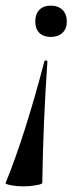

<svg xmlns="http://www.w3.org/2000/svg" viewBox="-45 -382 283 681"><path d="M123 -162Q108 55 105 267Q105 271 83 275Q61 279 39 279Q15 279 -6 275Q-27 271 -25 267Q44 97 112 -163Q113 -168 118.5 -167.5Q124 -167 123 -162ZM192 -305Q192 -280 176.5 -265.5Q161 -251 135 -251Q109 -251 94.5 -265.5Q80 -280 80 -305Q80 -332 94.5 -347Q109 -362 135 -362Q161 -362 176.5 -347Q192 -332 192 -305Z"/></svg>

Font: Cormorant Infant
Style: Bold Italic
Weight: 700
Italic angle: -10°
Designer: Christian Thalmann (Catharsis Fonts)
Foundry: Catharsis Fonts
Version: Version 4.000